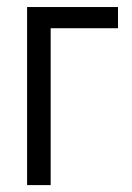

<svg xmlns="http://www.w3.org/2000/svg" viewBox="-20 -537 382 557"><path d="M58.6 -516.6H322.3V-455.1H127V0H58.6Z"/></svg>

Font: Dinish Condensed
Style: Regular
Weight: 400
Width: 3
Designer: Bert Driehuis
Foundry: Playbeing
Version: Version 3.006; git-39231f3c-release